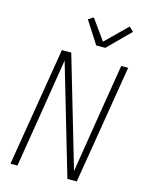

<svg xmlns="http://www.w3.org/2000/svg" viewBox="-141 -1062 881 1147"><g transform="rotate(15 300.0 -488.0)"><path d="M39 0 160 -735H218L417 -56Q433 -152 448 -248.5Q463 -345 479 -441L527 -735H570L449 0H391L192 -679Q176 -583 161 -486.5Q146 -390 130 -294L82 0ZM351 -815 262 -953 294 -973 384 -847 515 -976 542 -950 407 -815Z"/></g></svg>

Font: Iosevka XLt Ex Obl
Style: Regular
Weight: 200
Width: 7
Italic angle: -9°
Monospace: yes
Designer: Belleve Invis
Foundry: Belleve Invis
Version: Version 32.5.0; ttfautohint (v1.8.4)